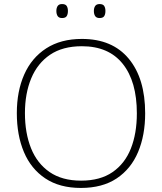

<svg xmlns="http://www.w3.org/2000/svg" viewBox="-20 -917 799 947"><path d="M696 -358Q696 -250 661 -167Q626 -84 555.5 -37Q485 10 379 10Q274 10 203.5 -37Q133 -84 98 -167Q63 -250 63 -359Q63 -467 99.5 -549.5Q136 -632 208 -678.5Q280 -725 384 -725Q534 -725 615 -627.5Q696 -530 696 -358ZM103 -359Q103 -261 133 -186Q163 -111 224.5 -68.5Q286 -26 380 -26Q474 -26 535 -68Q596 -110 625.5 -184.5Q655 -259 655 -358Q655 -515 585.5 -602Q516 -689 384 -689Q289 -689 227 -647Q165 -605 134 -530.5Q103 -456 103 -359ZM258 -863Q258 -878 264.5 -887.5Q271 -897 286 -897Q303 -897 309 -887.5Q315 -878 315 -863Q315 -847 309 -837.5Q303 -828 286 -828Q271 -828 264.5 -837.5Q258 -847 258 -863ZM443 -863Q443 -878 449.5 -887.5Q456 -897 471 -897Q488 -897 494 -887.5Q500 -878 500 -863Q500 -847 494 -837.5Q488 -828 471 -828Q456 -828 449.5 -837.5Q443 -847 443 -863Z"/></svg>

Font: Noto Sans ExtraLight
Style: Regular
Weight: 200
Designer: Monotype Design Team
Foundry: Monotype Imaging Inc.
Version: Version 2.007